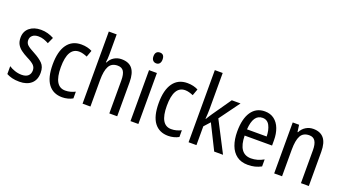

<svg xmlns="http://www.w3.org/2000/svg" viewBox="-58 -1391 3408 1901"><g transform="rotate(20 1646.0 -441.0)"><path d="M345 -211Q345 -136 299.5 -96Q254 -56 175 -56Q131 -56 97.5 -64.5Q64 -73 39 -87V-170Q63 -153 99.5 -140.5Q136 -128 173 -128Q218 -128 241 -149Q264 -170 264 -207Q264 -238 243 -260Q222 -282 167 -309Q128 -329 99 -350.5Q70 -372 54 -400.5Q38 -429 38 -471Q38 -537 84 -575Q130 -613 204 -613Q242 -613 276 -603.5Q310 -594 341 -577L311 -511Q286 -525 259 -534Q232 -543 203 -543Q163 -543 140.5 -524Q118 -505 118 -474Q118 -442 140.5 -422Q163 -402 219 -373Q277 -342 311 -308Q345 -274 345 -211Z M626 -56Q531 -56 479.5 -124Q428 -192 428 -331Q428 -468 480 -540.5Q532 -613 629 -613Q663 -613 692 -606Q721 -599 743 -587L718 -518Q697 -527 675 -533Q653 -539 633 -539Q513 -539 513 -332Q513 -129 632 -129Q660 -129 686 -136Q712 -143 736 -155V-84Q714 -71 684.5 -63.5Q655 -56 626 -56Z M922 -609Q922 -566 916 -530H922Q941 -570 976 -591Q1011 -612 1053 -612Q1131 -612 1167.5 -565.5Q1204 -519 1204 -426V-66H1121V-413Q1121 -479 1101.5 -509Q1082 -539 1038 -539Q975 -539 948.5 -491Q922 -443 922 -344V-66H839V-826H922Z M1387 -804Q1434 -804 1434 -747Q1434 -720 1421.5 -705Q1409 -690 1387 -690Q1365 -690 1351.5 -705Q1338 -720 1338 -747Q1338 -776 1351 -790Q1364 -804 1387 -804ZM1427 -603V-66H1344V-603Z M1743 -56Q1648 -56 1596.5 -124Q1545 -192 1545 -331Q1545 -468 1597 -540.5Q1649 -613 1746 -613Q1780 -613 1809 -606Q1838 -599 1860 -587L1835 -518Q1814 -527 1792 -533Q1770 -539 1750 -539Q1630 -539 1630 -332Q1630 -129 1749 -129Q1777 -129 1803 -136Q1829 -143 1853 -155V-84Q1831 -71 1801.5 -63.5Q1772 -56 1743 -56Z M2039 -443Q2039 -419 2037.5 -392.5Q2036 -366 2034 -342H2038Q2047 -357 2059 -376Q2071 -395 2081 -409L2216 -603H2308L2152 -389L2319 -66H2226L2096 -327L2039 -264V-66H1956V-826H2039Z M2563 -612Q2622 -612 2662.5 -581Q2703 -550 2723.5 -496Q2744 -442 2744 -374V-318H2455Q2458 -127 2590 -127Q2657 -127 2722 -164V-90Q2690 -73 2656.5 -64.5Q2623 -56 2582 -56Q2511 -56 2464.5 -90.5Q2418 -125 2395 -187Q2372 -249 2372 -331Q2372 -466 2422 -539Q2472 -612 2563 -612ZM2563 -544Q2466 -544 2456 -384H2663Q2662 -451 2638 -497.5Q2614 -544 2563 -544Z M3073 -613Q3147 -613 3185 -567.5Q3223 -522 3223 -426V-66H3140V-413Q3140 -476 3120 -508Q3100 -540 3057 -540Q2993 -540 2967 -492.5Q2941 -445 2941 -345V-66H2858V-603H2925L2935 -530H2940Q2960 -570 2995.5 -591.5Q3031 -613 3073 -613Z"/></g></svg>

Font: Noto Sans Malayalam UI Condensed
Style: Regular
Weight: 400
Width: 3
Designer: Jelle Bosma - Monotype Design Team
Foundry: Monotype Imaging Inc.
Version: Version 2.104; ttfautohint (v1.8.4.7-5d5b)